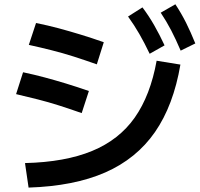

<svg xmlns="http://www.w3.org/2000/svg" viewBox="-20 -872 923 888"><path d="M95.6 -117.8Q281.1 -122.2 406.1 -173.9Q531.1 -225.6 603.3 -328.3Q675.6 -431.1 704.4 -591.1L814.4 -573.3Q782.2 -384.4 696.7 -261.1Q611.1 -137.8 466.7 -74.4Q322.2 -11.1 112.2 -4.4ZM357.8 -348.9Q301.1 -368.9 252.2 -384.4Q203.3 -400 155 -412.2Q106.7 -424.4 54.4 -436.7L86.7 -537.8Q138.9 -526.7 186.7 -513.9Q234.4 -501.1 283.9 -486.1Q333.3 -471.1 391.1 -451.1ZM427.8 -574.4Q371.1 -594.4 320.6 -610.6Q270 -626.7 219.4 -639.4Q168.9 -652.2 113.3 -664.4L146.7 -765.6Q202.2 -754.4 251.7 -741.1Q301.1 -727.8 352.2 -712.2Q403.3 -696.7 460 -676.7ZM672.2 -623.3Q647.8 -674.4 624.4 -715Q601.1 -755.6 572.2 -795.6L638.9 -837.8Q668.9 -797.8 693.3 -755Q717.8 -712.2 741.1 -662.2ZM815.6 -637.8Q793.3 -690 771.7 -731.7Q750 -773.3 723.3 -813.3L791.1 -852.2Q818.9 -810 840.6 -766.7Q862.2 -723.3 883.3 -671.1Z"/></svg>

Font: Paperlogy 6 SemiBold
Style: Regular
Weight: 600
Designer: redesigned by Lee Juim, glyphs from Gmarket Sans & Montserrat
Foundry: PT&
Version: Version 1.001